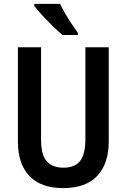

<svg xmlns="http://www.w3.org/2000/svg" viewBox="-20 -957 651 987"><path d="M539 -229Q539 -116 480 -53Q421 10 304 10Q191 10 131.5 -52Q72 -114 72 -229V-714H191V-242Q191 -160 220.5 -127.5Q250 -95 306 -95Q364 -95 391.5 -129Q419 -163 419 -243V-714H539ZM289 -937Q299 -915 315.5 -887Q332 -859 349.5 -832.5Q367 -806 380 -789V-777H301Q281 -794 252 -822Q223 -850 196.5 -879Q170 -908 156 -927V-937Z"/></svg>

Font: Noto Sans Gurmukhi Condensed SemiBold
Style: Regular
Weight: 600
Width: 3
Designer: Jelle Bosma - Monotype Design Team
Foundry: Monotype Imaging Inc.
Version: Version 2.004; ttfautohint (v1.8.4.7-5d5b)